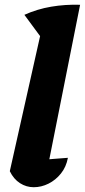

<svg xmlns="http://www.w3.org/2000/svg" viewBox="-20 -774 355 803"><path d="M158 -609 82 -712Q135 -736 194 -746Q253 -756 315 -754ZM172 -36 140 -104Q175 -107 205 -109.5Q235 -112 264 -114Q257 -76 235 -48.5Q213 -21 183 -6Q153 9 121 9Q90 9 63.5 -8Q37 -25 21 -58L167 -709L315 -754Z"/></svg>

Font: Piazzolla Thin Black
Style: Italic
Weight: 900
Italic angle: -11.3°
Version: Version 2.005